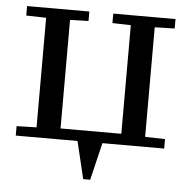

<svg xmlns="http://www.w3.org/2000/svg" viewBox="-50 -569 751 768"><g transform="rotate(5 326.0 -185.0)"><path d="M448 -480 374 -482V-520H624V-482L544 -480V-40L624 -38V0H376L340 150H312L276 0H28V-38L108 -40V-480L28 -482V-520H278V-482L204 -480V-44H448Z"/></g></svg>

Font: Minipax
Style: Regular
Weight: 400
Designer: Raphaël Ronot, Igor Stepanchenko (Cyrillic)
Foundry: steppetype
Version: Version 1.002